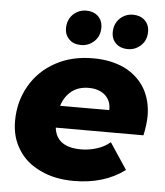

<svg xmlns="http://www.w3.org/2000/svg" viewBox="-54 -811 746 868"><g transform="rotate(5 319.0 -377.0)"><path d="M620 -313C620 -287 616 -257 609 -224H211C218 -165 259 -136 334 -136C358 -136 381 -140 404 -147C427 -154 447 -165 465 -180L544 -61C481 -14 404 9 313 9C256 9 205 -1 162 -22C118 -42 84 -71 61 -108C37 -145 25 -188 25 -238C25 -297 39 -351 67 -399C94 -446 133 -484 183 -511C232 -538 289 -551 353 -551C407 -551 454 -541 495 -522C535 -502 566 -474 588 -438C609 -402 620 -360 620 -313ZM344 -416C313 -416 288 -408 267 -392C246 -375 231 -353 222 -324H445C446 -353 437 -375 418 -392C399 -408 375 -416 344 -416ZM292 -606C270 -606 252 -612 239 -625C225 -638 218 -655 218 -676C218 -701 226 -722 243 -739C260 -755 280 -763 303 -763C324 -763 342 -757 356 -744C370 -731 377 -713 377 -692C377 -667 369 -646 352 -630C335 -614 315 -606 292 -606ZM504 -606C483 -606 465 -612 451 -625C437 -638 430 -655 430 -676C430 -701 438 -722 455 -739C472 -755 492 -763 515 -763C536 -763 554 -757 568 -744C582 -731 589 -713 589 -692C589 -667 581 -646 564 -630C547 -614 527 -606 504 -606Z"/></g></svg>

Font: My Font
Style: Italic
Weight: 500
Designer: Julieta Ulanovsky
Foundry: Julieta Ulanovsky
Version: ""